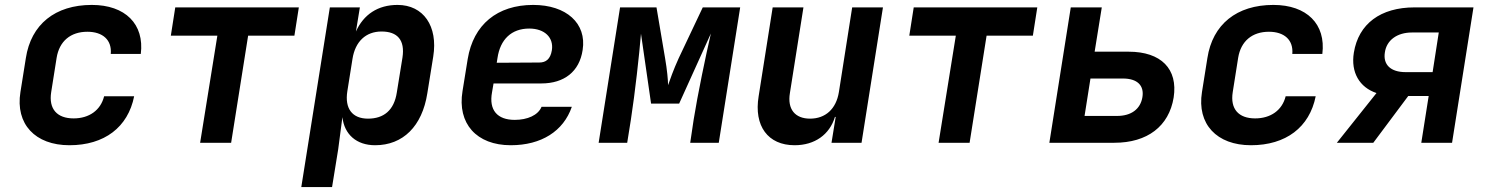

<svg xmlns="http://www.w3.org/2000/svg" viewBox="-20 -580 6040 780"><path d="M262 10C404 10 500 -63 525 -189H403C389 -132 342 -99 279 -99C212 -99 177 -137 188 -206L210 -345C221 -413 267 -451 335 -451C397 -451 435 -418 430 -361H552C567 -482 489 -560 353 -560C204 -560 106 -481 85 -344L63 -206C42 -76 123 10 262 10Z M793 0H919L988 -435H1176L1194 -550H692L674 -435H863Z M1204 180H1329L1354 26L1371 -104C1379 -34 1428 10 1504 10C1617 10 1695 -67 1716 -201L1740 -350C1760 -474 1700 -560 1595 -560C1515 -560 1457 -521 1426 -452L1442 -550H1320ZM1475 -98C1411 -98 1380 -139 1391 -209L1412 -341C1423 -411 1466 -452 1530 -452C1594 -452 1626 -418 1615 -346L1592 -204C1581 -132 1539 -98 1475 -98Z M2055 10C2179 10 2269 -47 2303 -146H2180C2166 -112 2123 -93 2071 -93C2001 -93 1965 -132 1979 -206L1985 -241H2179C2272 -241 2334 -289 2347 -377C2364 -485 2281 -560 2146 -560C2000 -560 1903 -480 1880 -340L1859 -210C1837 -78 1916 10 2055 10ZM1998 -325 2001 -344C2012 -420 2058 -464 2130 -464C2192 -464 2230 -428 2222 -376C2216 -339 2197 -326 2171 -326Z M2412 0H2528L2543 -94C2560 -204 2577 -358 2584 -443L2625 -159H2739L2868 -444C2847 -353 2814 -195 2798 -94L2784 0H2900L2987 -550H2835L2737 -343C2716 -297 2701 -254 2694 -234C2694 -254 2690 -297 2682 -343L2647 -550H2499Z M3208 10C3290 10 3350 -33 3372 -105H3375L3358 0H3480L3567 -550H3442L3388 -206C3377 -137 3333 -98 3271 -98C3210 -98 3178 -136 3189 -202L3244 -550H3119L3062 -189C3042 -68 3100 10 3208 10Z M3793 0H3919L3988 -435H4176L4194 -550H3692L3674 -435H3863Z M4243 0H4507C4641 0 4729 -67 4748 -184C4766 -300 4697 -370 4565 -370H4427L4456 -550H4330ZM4386 -109 4410 -261H4542C4600 -261 4629 -233 4621 -185C4613 -137 4576 -109 4518 -109Z M5062 10C5204 10 5300 -63 5325 -189H5203C5189 -132 5142 -99 5079 -99C5012 -99 4977 -137 4988 -206L5010 -345C5021 -413 5067 -451 5135 -451C5197 -451 5235 -418 5230 -361H5352C5367 -482 5289 -560 5153 -560C5004 -560 4906 -481 4885 -344L4863 -206C4842 -76 4923 10 5062 10Z M5411 0H5559L5701 -190H5784L5754 0H5879L5966 -550H5727C5588 -550 5499 -483 5480 -366C5467 -286 5503 -225 5572 -202ZM5690 -287C5630 -287 5598 -317 5606 -367C5613 -417 5656 -448 5716 -448H5825L5800 -287Z"/></svg>

Font: JetBrains Mono
Style: Bold Italic
Weight: 558
Italic angle: -9°
Monospace: yes
Designer: Philipp Nurullin, Konstantin Bulenkov
Foundry: JetBrains
Version: Version 2.305